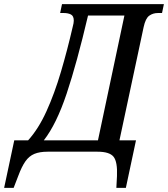

<svg xmlns="http://www.w3.org/2000/svg" viewBox="-105 -734 813 929"><path d="M-85 175 -36 -55H31Q81 -110 120 -196Q159 -282 190 -387Q221 -492 247 -605Q252 -623 252 -634Q252 -657 238 -664Q224 -671 204 -671H186L195 -714H688L679 -671H659Q635 -671 617 -658Q599 -645 590 -603L473 -55H553L504 175H458L461 118Q464 49 444.5 24.5Q425 0 367 0H125Q87 0 61.5 10.5Q36 21 18 46.5Q0 72 -17 118L-39 175ZM107 -55H369L497 -659H321Q267 -429 217.5 -281Q168 -133 107 -55Z"/></svg>

Font: Noto Serif ExtraCondensed Medium
Style: Italic
Weight: 500
Width: 2
Italic angle: -12°
Designer: Monotype Design Team
Foundry: Monotype Imaging Inc.
Version: Version 2.013; ttfautohint (v1.8.4.7-5d5b)